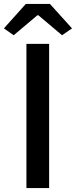

<svg xmlns="http://www.w3.org/2000/svg" viewBox="-38 -939 388 981"><path d="M97 -715V22H213V-715ZM-18 -794 32 -759 153 -861H158L279 -759L330 -794L217 -919H94Z"/></svg>

Font: コーポレート・ロゴ ver3 Medium
Style: Regular
Weight: 500
Designer: [KANA_main] LOGOTYPE.JP [Source Han Sans] Ryoko NISHIZUKA 西塚涼子 (kana, bopomofo & ideographs); Paul D. Hunt (Latin, Greek
Version: Version 12.001;FEAKit 1.0